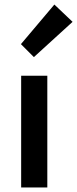

<svg xmlns="http://www.w3.org/2000/svg" viewBox="-20 -824 339 844"><path d="M73 0V-491H188V0ZM129 -573 72 -630 219 -804 299 -728Z"/></svg>

Font: CV Source Sans Light
Style: Bold
Weight: 600
Designer: Paul D. Hunt
Foundry: Adobe Systems Incorporated
Version: Version 3.001